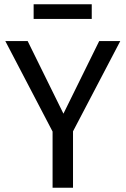

<svg xmlns="http://www.w3.org/2000/svg" viewBox="-20 -882 590 902"><path d="M323 -265V0H227V-264L5 -689H110L278 -348L446 -689H545ZM138 -793V-862H411V-793Z"/></svg>

Font: Fira GO
Style: Regular
Weight: 400
Designer: Carrois Corporate
Foundry: Carrois Corporate GbR
Version: Version 0.300